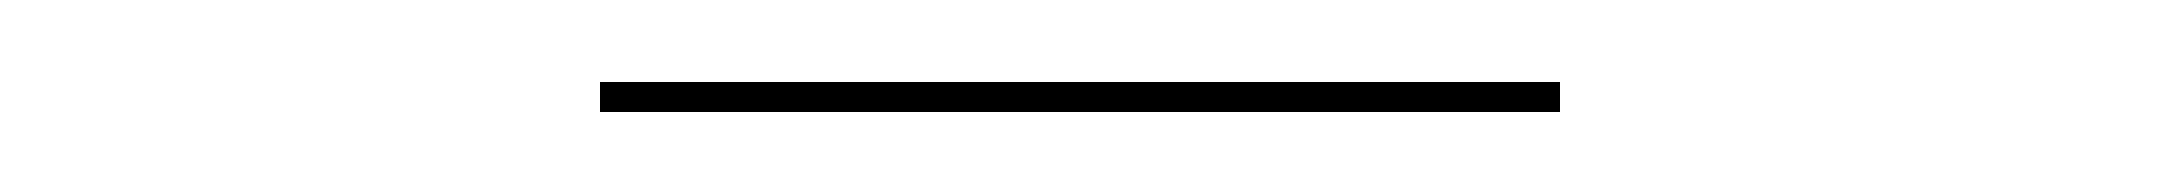

<svg xmlns="http://www.w3.org/2000/svg" viewBox="-20 -878 540 48"><path d="M130 -850V-857.5H370V-850Z"/></svg>

Font: Bodoni Moda 28pt
Style: Regular
Weight: 400
Designer: Owen Earl
Foundry: indestructible type
Version: Version 2.005